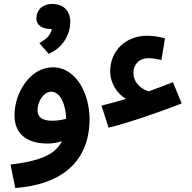

<svg xmlns="http://www.w3.org/2000/svg" viewBox="-20 -717 967 967"><path d="M225 -446C303 -479 334 -551 334 -606C334 -669 293 -697 245 -697C181 -697 163 -653 163 -625C163 -591 191 -571 237 -571H241C236 -543 216 -521 178 -500ZM527 -74C630 -99 799 -158 895 -196L851 -303C810 -287 769 -271 729 -257C683 -271 652 -306 652 -350C652 -392 680 -424 729 -424C746 -424 770 -420 793 -415L811 -524C781 -532 751 -537 719 -537C618 -537 535 -465 535 -358C535 -296 572 -244 614 -219C568 -205 527 -194 491 -185ZM57 230C294 212 431 94 431 -118C431 -238 368 -378 245 -378C136 -378 53 -255 53 -136C53 -37 122 6 220 6C247 6 271 1 292 -6C253 71 163 95 33 112ZM169 -161C169 -204 198 -255 238 -255C286 -255 312 -185 313 -119C291 -112 265 -109 242 -109C191 -109 169 -128 169 -161Z"/></svg>

Font: Noto Sans Arabic SemBd
Style: Regular
Weight: 600
Designer: Monotype Design Team, Nadine Chahine, Nizar Qandah and Khaled Hosny
Foundry: Monotype Imaging Inc.
Version: Version 2.012